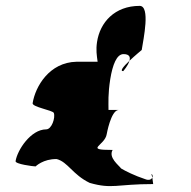

<svg xmlns="http://www.w3.org/2000/svg" viewBox="-20 -692 649 653"><path d="M33 -144C31 -134 93 -126 101 -126C101 -126 127 -152 173 -151C211 -141 227 -98 285 -70C362 -48 376 -66 501 -66L498 -88C495 -82 487 -77 473 -83C439 -94 405 -111 392 -119C384 -130 348 -156 363 -182C264 -182 337 -196 343 -236C343 -236 357 -316 383 -318H349C349 -343 347 -372 355 -423C363 -472 377 -508 400 -508C421 -508 424 -497 420 -485C439 -503 462 -522 462 -522C468 -560 492 -672 455 -672C370 -672 320 -616 310 -549C306 -522 309 -504 312 -482H240C148 -480 100 -398 91 -341C89 -328 159 -317 163 -308C169 -292 156 -252 137 -252C85 -252 39 -182 33 -144ZM399 -450C399 -450 416 -469 420 -485C401 -467 386 -450 399 -450ZM495 -100 498 -88C501 -93 498 -100 495 -100Z"/></svg>

Font: Ampere
Style: SCIta
Weight: 400
Version: Version 1